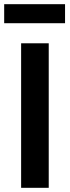

<svg xmlns="http://www.w3.org/2000/svg" viewBox="-20 -898 334 918"><path d="M213 0H81V-691H213ZM0 -787V-878H291V-787Z"/></svg>

Font: Fira Sans Medium
Style: Regular
Weight: 500
Designer: bBox Type GmbH & Carrois Corporate GbR & Edenspiekermann AG
Foundry: bBox Type GmbH & Carrois Corporate GbR & Edenspiekermann AG
Version: Version 4.301